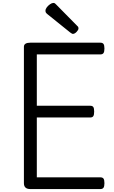

<svg xmlns="http://www.w3.org/2000/svg" viewBox="-20 -1289 776 1309"><path d="M187 0Q165 0 154 -10Q143 -20 143 -40V-970Q143 -984 154 -991Q165 -998 187 -998H664Q679 -998 685.5 -989.5Q692 -981 692 -958Q692 -936 685.5 -927Q679 -918 664 -918H231V-568H595Q610 -568 616 -559.5Q622 -551 622 -528Q622 -506 616 -497Q610 -488 595 -488H231V-80H664Q679 -80 685.5 -71.5Q692 -63 692 -40Q692 -18 685.5 -9Q679 0 664 0ZM477 -1058Q473 -1058 468.5 -1061Q464 -1064 458 -1068L305 -1191Q295 -1199 292.5 -1204Q290 -1209 290 -1216Q290 -1227 299 -1239Q308 -1251 321 -1260Q334 -1269 344 -1269Q350 -1269 354.5 -1266Q359 -1263 363 -1258L506 -1113Q513 -1107 514 -1103Q515 -1099 515 -1095Q515 -1085 502 -1071.5Q489 -1058 477 -1058Z"/></svg>

Font: Playwrite ES Deco
Style: Regular
Weight: 400
Designer: Veronika Burian, José Scaglione
Foundry: TypeTogether
Version: Version 1.002